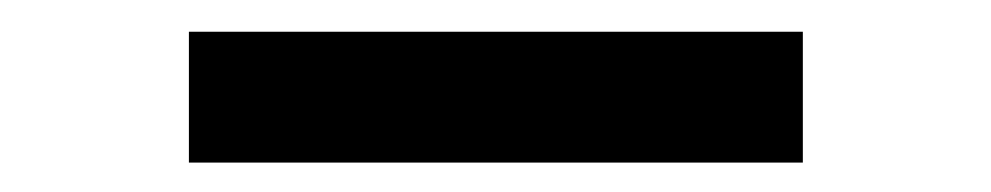

<svg xmlns="http://www.w3.org/2000/svg" viewBox="-20 -10 640 124"><path d="M498.5 95H102V10.5H498.5Z"/></svg>

Font: SplineSansMono30
Style: Regular
Weight: 400
Designer: Eben Sorkin, Mirko Velimirovic
Foundry: Sorkin Type
Version: Version 1.000